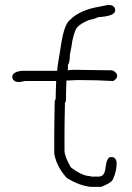

<svg xmlns="http://www.w3.org/2000/svg" viewBox="-20 -764 528 769"><path d="M270 -602.1Q266.1 -573.7 259.8 -544.9Q259.8 -514.6 252 -503.9V-486.3L250 -482.4Q266.6 -484.4 275.4 -484.4Q318.4 -484.4 429.7 -482.4Q449.2 -474.1 449.2 -459Q449.2 -449.2 433.6 -439.5Q369.1 -443.4 291 -443.4Q254.9 -441.4 246.1 -441.4Q244.1 -389.6 244.1 -359.4Q242.2 -353.5 240.2 -353.5Q238.3 -268.1 238.3 -226.6V-162.1Q238.3 -137.2 263.7 -93.8Q309.6 -58.6 341.8 -58.6Q341.8 -56.6 349.6 -56.6H375Q398.4 -56.6 402.3 -89.8Q407.2 -134.8 423.8 -134.8H427.7Q443.4 -134.8 447.3 -113.3Q447.3 -78.1 433.6 -48.8Q429.2 -33.7 394.5 -19.5Q388.2 -15.6 382.8 -15.6H343.8Q299.8 -19.5 248 -50.8Q207 -95.2 197.3 -148.4V-220.7Q197.3 -269.5 199.2 -359.4Q203.1 -365.7 203.1 -371.1V-377Q203.1 -397.5 205.1 -439.5H80.1Q61 -435.5 58.6 -435.5H50.8Q29.3 -439 29.3 -457Q29.3 -475.1 66.4 -480.5H209Q209 -493.2 220.7 -560.5Q226.1 -597.7 230.5 -616.7V-619.1Q243.2 -672.4 261.7 -685.5Q292 -716.8 353.5 -732.4L412.1 -744.1H419.9Q441.4 -740.7 441.4 -722.7Q441.4 -699.2 373 -695.3Q357.4 -687.5 335.9 -683.6Q301.8 -669.4 289.1 -654.3Q280.3 -646 270 -602.1Z"/></svg>

Font: CEF Fonts CJK
Style: Regular
Weight: 400
Designer: PartyBoss (派对大魔王)
Version: Release 2.25